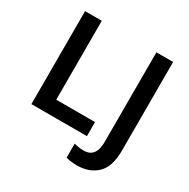

<svg xmlns="http://www.w3.org/2000/svg" viewBox="-199 -895 1257 1277"><g transform="rotate(30 429.5 -256.0)"><path d="M519 0V-107.9H221.2V-713.9H92.8V0ZM557.6 202.1C620.6 202.1 671.4 183.6 710.4 147C749.5 110.4 769 50.3 769 -33.2V-713.9H640.6V-29.8C640.6 70.8 597.2 94.2 545.9 94.2C519 94.2 495.1 89.4 473.6 84V190.9C493.7 197.3 522 202.1 557.6 202.1Z"/></g></svg>

Font: Noto Reveo Sans
Style: Regular
Weight: 600
Designer: Monotype Design Team
Foundry: Monotype Imaging Inc.
Version: Version 2.007